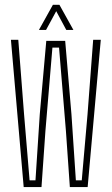

<svg xmlns="http://www.w3.org/2000/svg" viewBox="-20 -762 455 782"><path d="M76.5 0 24.5 -600H54.5L78 -296.5L100.5 -27.5H124.5L142 -296.5L168.5 -595.5H245.5L271 -296.5L289 -27.5H313L336.5 -296.5L359.5 -600H390.5L337 0H264.5L248.5 -228.5L220.5 -568H193.5L165 -228.5L149 0ZM138.5 -640 195.5 -742.5H222L279 -640H250L209 -716.5L167.5 -640Z"/></svg>

Font: Big Shoulders Display Thin ExtraLight
Style: Regular
Weight: 250
Version: Version 2.002